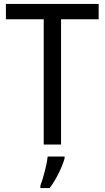

<svg xmlns="http://www.w3.org/2000/svg" viewBox="-20 -734 532 975"><path d="M290 0V-636H481V-714H10V-636H202V0ZM308 70V61H222C218 103 198 175 185 209V221H232C265 179 297 111 308 70Z"/></svg>

Font: Noto Sans Lao Looped SemiCondensed
Style: Regular
Weight: 400
Width: 4
Designer: Mark Frömberg, Ben Mitchell
Foundry: The Fontpad Ltd
Version: Version 1.002